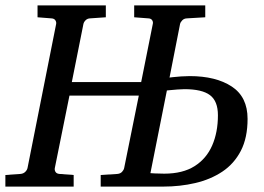

<svg xmlns="http://www.w3.org/2000/svg" viewBox="-35 -691 978 711"><path d="M881.8 -251Q881.8 -180.7 856.9 -132.6Q832 -84.5 788.3 -55.4Q744.6 -26.4 688.2 -13.2Q631.8 0 568.8 0H337.9V-43L399.9 -46.9Q410.6 -47.9 417 -54.7Q423.3 -61.5 424.8 -68.8L479 -336.9H222.2L168 -68.8Q166.5 -61.5 170.4 -54.7Q174.3 -47.9 185.1 -46.9L237.8 -43V0H-15.1V-43L41 -46.9Q51.8 -47.9 58.6 -54.7Q65.4 -61.5 66.9 -68.8L172.9 -602.1Q174.3 -609.4 169.9 -616Q165.5 -622.6 154.8 -623L104 -627V-670.9H356.9V-627L298.8 -623Q288.6 -622.6 282 -616Q275.4 -609.4 273.9 -602.1L231 -387.2H487.8L530.8 -602.1Q532.7 -609.4 528.6 -616Q524.4 -622.6 514.2 -623L461.9 -627V-670.9H725.1V-627L657.2 -623Q646.5 -622.6 639.9 -615.7Q633.3 -608.9 631.8 -602.1L592.8 -403.8Q592.8 -403.8 605.2 -405.3Q617.7 -406.7 635.3 -408Q652.8 -409.2 667 -409.2Q764.6 -409.2 823.2 -370.6Q881.8 -332 881.8 -251ZM772 -264.2Q772 -316.4 742.7 -338.6Q713.4 -360.8 647.9 -360.8Q637.7 -360.8 622.3 -359.6Q606.9 -358.4 595 -357.2Q583 -356 583 -356L522 -49.8Q522 -49.8 538.1 -48.8Q554.2 -47.9 573.2 -47.9Q641.6 -47.9 685.5 -75.7Q729.5 -103.5 750.7 -152.3Q772 -201.2 772 -264.2Z"/></svg>

Font: Charis
Style: Italic
Weight: 400
Italic angle: -11°
Designer: Walt Agee, Miriam Martin, Annie Olsen, Victor Gaultney, Lorna Priest, Alan Ward, Bob Hallissy, Martin Hosken, Sharon Cor
Foundry: SIL Global
Version: Version 7.000